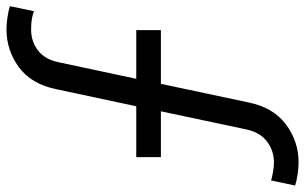

<svg xmlns="http://www.w3.org/2000/svg" viewBox="-238 -598 965 608"><g transform="rotate(90 245.0 -294.5)"><path d="M34 168Q18 168 -3 165Q-24 162 -39 157L-23 81Q-13 85 1 87.5Q15 90 35 90Q73 90 101.5 68Q130 46 139 1L191 -243H37V-321H207L266 -599Q282 -677 335.5 -717Q389 -757 456 -757Q472 -757 493 -754Q514 -751 529 -746L513 -670Q503 -673 486 -676Q469 -679 457 -679Q418 -679 389 -656.5Q360 -634 351 -590L294 -321H439V-243H278L224 10Q208 89 154.5 128.5Q101 168 34 168Z"/></g></svg>

Font: Plus Jakarta Display
Style: Italic
Weight: 400
Italic angle: -12°
Designer: Gumpita Rahayu
Foundry: Tokotype Studio
Version: Version 1.000